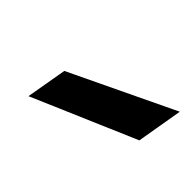

<svg xmlns="http://www.w3.org/2000/svg" viewBox="-59 -862 436 436"><g transform="rotate(45 159.5 -644.0)"><path d="M51 -535 68 -633 319 -753 300 -642Z"/></g></svg>

Font: DM Sans 24pt ExtraBold
Style: Italic
Weight: 800
Italic angle: -10°
Designer: Colophon Foundry, Jonny Pinhorn
Foundry: Colophon Foundry
Version: Version 4.004;gftools[0.9.30]